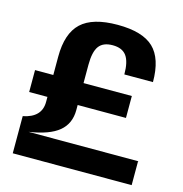

<svg xmlns="http://www.w3.org/2000/svg" viewBox="-106 -815 869 914"><g transform="rotate(15 328.0 -358.0)"><path d="M626 -116 624 -114V2H38V-181Q128 -199 128 -275V-300H38V-408H128V-498Q128 -613 184 -665.5Q240 -718 363 -718Q486 -718 540.5 -666Q595 -614 595 -498H454Q454 -561 433 -589.5Q412 -618 365 -618Q318 -618 297.5 -590Q277 -562 277 -498V-408H515V-300H277V-275Q277 -208 230.5 -169.5Q184 -131 84 -116Z"/></g></svg>

Font: Fivo Sans Modern
Style: Regular
Weight: 700
Designer: Alexander Slobzheninov
Foundry: Alexander Slobzheninov
Version: 1.0